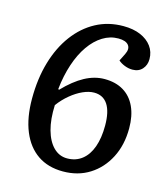

<svg xmlns="http://www.w3.org/2000/svg" viewBox="-109 -800 776 898"><g transform="rotate(15 278.5 -351.0)"><path d="M279 14Q207 14 156.5 -20.5Q106 -55 79 -120.5Q52 -186 52 -278Q52 -375 75.5 -455Q99 -535 142.5 -593.5Q186 -652 245.5 -684Q305 -716 378 -716Q426 -716 461 -701Q496 -686 515.5 -659.5Q535 -633 535 -598Q535 -569 517.5 -549.5Q500 -530 470 -530Q451 -530 432 -537.5Q413 -545 401 -556L419 -592Q433 -620 419.5 -637Q406 -654 370 -654Q330 -654 294.5 -632Q259 -610 231 -570Q203 -530 184.5 -474.5Q166 -419 159 -353L163 -350Q214 -403 261.5 -428.5Q309 -454 357 -454Q411 -454 449 -431Q487 -408 507 -364.5Q527 -321 527 -261Q527 -180 495 -118Q463 -56 407.5 -21Q352 14 279 14ZM282 -50Q324 -50 354 -73.5Q384 -97 399.5 -140.5Q415 -184 415 -244Q415 -311 392.5 -345.5Q370 -380 326 -380Q301 -380 272 -367Q243 -354 214.5 -330.5Q186 -307 163 -276Q160 -207 174 -156.5Q188 -106 216 -78Q244 -50 282 -50Z"/></g></svg>

Font: Literata Medium
Style: Italic
Weight: 500
Italic angle: -2°
Designer: Latin by Veronika Burian and Jose Scaglione. Greek by Irene Vlachou. Cyrillic by Vera Evstafieva
Foundry: TypeTogether
Version: Version 3.103;gftools[0.9.29]